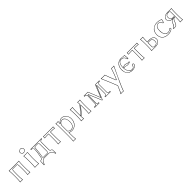

<svg xmlns="http://www.w3.org/2000/svg" viewBox="590 -2764 5134 5134"><g transform="rotate(-45 3157.0 -196.5)"><path d="M462.9 -229V-179.2Q462.9 -63 473.1 0L471.2 2.9Q469.2 2.9 422.9 0Q422.9 0 374 2.9L373 0Q382.8 -61 382.8 -179.2V-229Q382.8 -346.7 375 -375Q363.3 -387.7 349.1 -388.2H216.8Q200.2 -387.2 190.9 -375Q183.1 -347.7 183.1 -229V-180.2Q183.1 -66.9 192.9 0L190.9 2.9Q189 2.9 142.1 0Q142.1 0 92.8 2.9L91.8 0Q102.5 -70.3 103 -180.2V-229Q103 -361.8 92.8 -429.2L94.2 -432.1Q96.2 -432.1 146 -429.2H419.9Q419.9 -429.2 472.2 -432.1L473.1 -429.2Q462.9 -360.8 462.9 -229ZM453.1 -229Q453.1 -353.5 461.9 -420.9Q443.4 -418.9 419.9 -418.9H146Q122.6 -418.9 104.5 -420.9Q113.3 -353 112.8 -229V-180.2Q112.8 -74.7 103.5 -8.3Q120.1 -9.8 142.1 -9.8Q165 -9.8 181.6 -8.3Q172.9 -72.8 172.9 -180.2V-229Q172.9 -348.1 181.6 -377.9L182.1 -379.4L183.1 -381.3Q197.3 -397.9 216.8 -397.9H349.1Q370.1 -397 382.8 -381.3L384.3 -379.4L384.8 -377.9Q393.1 -348.6 393.1 -229V-179.2Q393.1 -65.9 384.3 -8.3Q401.4 -9.8 422.9 -9.8Q444.8 -9.8 461.4 -8.3Q452.6 -69.3 453.1 -179.2Z M647.5 -559.1Q647.5 -602.5 687 -622.1Q704.1 -629.9 722.7 -629.9Q768.1 -629.9 789.1 -592.8Q797.4 -576.7 797.4 -559.1Q797.4 -515.6 757.8 -496.1Q740.7 -488.3 722.7 -487.8Q677.2 -487.8 656.2 -525.4Q647.9 -541.5 647.5 -559.1ZM658.7 -234.9Q658.7 -374 648.4 -428.2L651.4 -432.1Q658.2 -432.1 675.8 -430.7Q706.5 -428.7 722.7 -429.2Q727.5 -429.2 731.9 -429.2Q736.3 -429.2 741 -429.7Q745.6 -430.2 749.5 -430.2Q753.4 -430.2 758.5 -430.7Q763.7 -431.2 766.1 -431.2Q768.6 -431.2 773.4 -432.1Q778.3 -433.1 780 -433.1Q781.7 -433.1 786.6 -433.6L791.5 -434.1Q799.8 -432.1 800.8 -423.8Q791 -301.3 790.5 -246.1V-180.2Q790.5 -70.8 800.8 0L798.3 2.9Q752.4 0 724.6 0Q694.3 0 650.4 2.9L648.4 0Q658.2 -68.4 658.7 -180.2ZM657.7 -559.1Q657.7 -521 692.9 -504.4Q707 -498 722.7 -498Q764.6 -498 781.7 -532.7Q787.6 -545.4 787.6 -559.1Q787.6 -597.2 752.4 -613.8Q738.3 -620.1 722.7 -620.1Q680.7 -620.1 663.6 -585.4Q657.7 -572.3 657.7 -559.1ZM668.5 -234.9V-180.2Q668.5 -72.3 659.7 -7.8Q694.8 -10.3 724.6 -9.8Q754.9 -9.8 789.6 -7.8Q780.8 -76.7 780.8 -180.2V-246.1Q780.8 -304.2 790.5 -423.8Q748.5 -418.9 722.7 -418.9Q712.4 -418.9 659.7 -421.9Q668.5 -364.3 668.5 -234.9Z M1009.3 0Q926.3 0 895.5 111.8Q893.1 120.6 891.1 128.9L865.2 127.9L871.1 -4.9Q872.1 -23.4 896.5 -26.9Q898.4 -26.9 899.4 -26.9Q940.4 -33.2 949.2 -69.8Q986.3 -235.8 986.3 -365.2Q986.3 -395 950.2 -399.4Q947.3 -399.9 945.3 -399.9L918.5 -401.9Q912.1 -403.8 911.1 -407.2V-429.2L914.6 -431.2Q915 -431.2 1009.3 -429.2H1218.3L1324.2 -431.2L1325.2 -429.2V-409.2Q1323.7 -403.8 1318.4 -401.9L1301.3 -399.9Q1264.6 -395.5 1258.3 -377.4Q1255.4 -367.7 1255.4 -353V-76.2Q1256.3 -34.7 1295.4 -26.9Q1318.4 -18.1 1320.3 -5.9L1326.2 127.9H1301.3Q1283.7 40 1228.5 11.2Q1206.5 0.5 1181.2 0ZM992.2 -50.8Q993.7 -39.1 1011.2 -39.1H1140.1Q1173.3 -39.1 1178.7 -62.5Q1180.2 -71.8 1180.2 -87.9V-341.8Q1180.2 -378.4 1167 -386.2Q1157.2 -391.1 1140.1 -391.1H1059.1Q1035.6 -388.2 1031.2 -365.2Q1021.5 -204.6 994.1 -63.5Q992.2 -54.2 992.2 -50.8ZM1009.3 -9.8H1181.2Q1266.6 -9.8 1302.2 92.8Q1306.6 105.5 1309.6 118.2H1315.9L1310.5 -5.9Q1310.5 -13.2 1304.7 -14.6Q1300.3 -15.6 1293.5 -17.1Q1246.1 -27.3 1245.1 -76.2V-353Q1245.1 -396 1280.3 -406.2Q1289.6 -408.7 1300.3 -410.2L1315.4 -411.6V-420.9Q1247.1 -418.9 1218.3 -418.9H1009.3Q993.7 -418.9 921.4 -420.9V-411.6L946.3 -410.2Q991.2 -400.9 996.1 -365.2Q996.1 -233.9 959 -67.9Q947.8 -23.4 900.4 -17.1Q883.3 -15.1 881.8 -8.8Q881.3 -6.3 881.3 -4.4L876 118.2L883.3 118.7Q911.6 2 993.7 -8.8Q1002 -9.8 1009.3 -9.8ZM982.4 -50.8Q982.4 -56.6 986.8 -80.1Q1010.7 -199.7 1021.5 -365.7V-365.2Q1021.5 -385.3 1039.6 -396Q1048.8 -400.9 1059.1 -400.9H1140.1Q1183.1 -400.9 1189 -363.3Q1190.4 -354 1190.4 -341.8V-87.9Q1190.4 -41 1162.6 -32.2Q1152.3 -29.3 1140.1 -28.8H1011.2Q993.2 -29.8 986.8 -37.1Q982.9 -43.5 982.4 -50.8Z M1539.1 -374Q1482.9 -374 1445.8 -371.1Q1408.7 -368.2 1399.9 -365.7L1391.1 -362.8L1389.2 -366.2Q1392.1 -389.2 1389.2 -429.2L1391.1 -431.2Q1421.4 -429.2 1445.8 -429.2H1711.9Q1737.3 -429.2 1767.1 -431.2L1769 -429.2Q1766.1 -388.2 1769 -366.2L1767.1 -362.8Q1767.1 -362.8 1730.5 -369.6Q1687.5 -374 1619.1 -374V-180.2Q1619.1 -63 1628.9 0L1627 2.9Q1625 2.9 1579.1 0L1529.8 2.9L1528.8 0Q1538.6 -61 1539.1 -180.2ZM1539.1 -383.8H1548.8V-180.2Q1548.8 -65.9 1540.5 -8.3Q1557.6 -9.8 1579.1 -9.8Q1601.1 -9.8 1617.7 -8.3Q1608.9 -69.3 1608.9 -180.2V-383.8H1619.1Q1716.3 -383.8 1757.8 -376Q1756.8 -395 1758.3 -420.4Q1732.4 -418.9 1711.9 -418.9H1445.8Q1424.8 -418.9 1399.4 -420.4Q1400.9 -394.5 1399.9 -376Q1443.4 -383.8 1539.1 -383.8Z M1877.9 32.2V-234.9Q1877.9 -380.4 1867.7 -436L1869.6 -439Q1904.3 -432.1 1920.9 -432.1Q1939.9 -432.6 1956.5 -439Q1964.8 -437 1965.8 -429.2Q1956.5 -360.4 1956.5 -359.9H1958.5Q2010.7 -438.5 2088.9 -439Q2166.5 -439 2221.7 -368.7Q2268.1 -308.6 2268.6 -234.9Q2268.6 -113.3 2189.5 -43Q2128.9 9.8 2046.9 9.8Q1998 9.3 1957.5 -12.2V32.2Q1957.5 165.5 1967.8 231.9L1965.8 234.9Q1963.9 234.9 1918 231.9L1868.7 234.9L1867.7 231.9Q1877.9 168.5 1877.9 32.2ZM1957.5 -300.8V-77.1Q1994.6 -34.2 2040.5 -34.2Q2158.7 -34.2 2171.4 -176.8Q2172.9 -192.4 2172.9 -208Q2172.9 -324.2 2112.3 -366.7Q2089.4 -382.8 2061.5 -382.8Q2019 -382.8 1982.4 -340.8Q1966.8 -322.3 1957.5 -300.8ZM1887.7 32.2Q1887.7 161.1 1878.9 223.6Q1896.5 222.2 1918 222.2Q1940.4 222.2 1956.5 223.6Q1947.8 157.2 1947.8 32.2V-28.8L1962.4 -21Q2002 -0.5 2046.9 0Q2151.4 0 2211.9 -82.5Q2258.3 -146.5 2258.8 -234.9Q2258.8 -320.3 2197.8 -380.9Q2148.4 -428.7 2088.9 -429.2Q2016.1 -427.7 1967.3 -354.5L1964.4 -350.1H1945.3L1946.8 -360.8Q1950.7 -397.5 1955.6 -427.7Q1938.5 -422.4 1920.9 -421.9Q1903.8 -421.9 1879.4 -426.8Q1887.7 -365.7 1887.7 -234.9ZM1947.8 -303.2 1948.7 -304.7Q1973.1 -363.3 2026.9 -385.7Q2045.4 -393.1 2061.5 -393.1Q2128.4 -393.1 2161.6 -319.3Q2182.1 -272.5 2182.6 -208Q2182.6 -65.4 2093.3 -32.7Q2069.3 -24.4 2040.5 -23.9Q1989.3 -25.4 1950.2 -70.3L1947.8 -73.2Z M2493.7 -250V-180.2Q2493.7 -141.6 2494.1 -115.7L2691.4 -353.5Q2689 -394 2683.6 -429.2L2684.6 -432.1Q2686.5 -432.1 2733.4 -429.2Q2733.4 -429.2 2781.7 -432.1L2783.7 -429.2Q2775.4 -375 2773.4 -250V-179.2Q2773.4 -63 2783.7 0L2781.7 2.9Q2779.8 2.9 2733.4 0Q2733.4 0 2684.6 2.9L2683.6 0Q2693.4 -61 2693.4 -179.2V-250Q2693.4 -283.7 2693.4 -307.6L2495.6 -69.8Q2497.6 -33.7 2502.4 0L2500.5 2.9Q2498.5 2.9 2452.6 0Q2452.6 0 2403.8 2.9L2402.8 0Q2413.6 -70.3 2413.6 -180.2V-249Q2413.6 -356.4 2402.8 -429.2L2403.8 -432.1Q2405.8 -432.1 2452.6 -429.2Q2452.6 -429.2 2500.5 -432.1L2502.4 -429.2Q2493.7 -363.8 2493.7 -250ZM2483.4 -250Q2483.4 -360.4 2491.2 -420.4Q2474.1 -418.9 2452.6 -418.9Q2430.2 -418.9 2414.1 -420.4Q2423.8 -350.6 2423.8 -249V-180.2Q2423.8 -74.7 2414.1 -8.3Q2430.7 -9.8 2452.6 -9.8Q2475.1 -9.8 2491.2 -8.3Q2487.3 -38.6 2485.4 -69.3V-73.2L2702.6 -335L2703.1 -308.1Q2703.6 -283.2 2703.6 -250V-179.2Q2703.6 -65.9 2694.8 -8.3Q2711.9 -9.8 2733.4 -9.8Q2755.4 -9.8 2772 -8.3Q2763.2 -69.3 2763.7 -179.2V-250Q2765.6 -371.6 2772.5 -420.4Q2754.9 -418.9 2733.4 -418.9Q2710.9 -418.9 2694.8 -420.4Q2699.7 -388.2 2701.7 -354V-350.1L2484.4 -88.9L2483.9 -115.7Q2483.4 -142.1 2483.4 -180.2Z M2928.2 -431.2 3082 -429.2 3218.3 -89.8 3355.5 -429.2 3509.3 -431.2 3511.2 -429.2V-407.2Q3509.3 -403.3 3505.4 -401.9L3477.1 -399.9Q3445.3 -397.5 3440.9 -387.2Q3437.5 -378.4 3437 -356.9V-76.2Q3437 -43 3451.2 -35.2Q3461.4 -30.3 3480.5 -28.8L3510.3 -26.9Q3515.1 -24.9 3516.1 -21V0L3515.1 2L3398.4 0L3313.5 2L3312 0V-21Q3313.5 -25.9 3317.4 -26.9L3330.1 -28.8Q3360.4 -33.2 3365.2 -46.4Q3368.2 -55.7 3368.2 -76.2L3369.1 -381.8H3368.2L3212.4 -5.9Q3207 3.4 3198.2 3.9Q3191.4 2 3187 -5.9L3037.1 -365.2H3035.2L3027.3 -75.2Q3027.3 -41 3045.9 -33.2Q3053.7 -30.3 3065.4 -28.8L3082 -26.9Q3087.4 -24.4 3088.4 -21V0L3086.4 2L3007.3 0L2913.1 2L2912.1 0V-22Q2914.1 -25.9 2918.5 -26.9L2948.2 -28.8Q2981.4 -31.2 2987.8 -48.3Q2990.7 -58.1 2991.2 -75.2L3000.5 -356.9Q3000.5 -391.6 2977.1 -397.9Q2970.2 -399.4 2961.4 -399.9L2932.1 -401.9Q2927.7 -403.8 2927.2 -407.2V-429.2ZM2937 -420.9V-411.6L2961.9 -410.2Q3005.9 -407.2 3009.8 -367.2Q3010.3 -361.8 3010.3 -356.9L3001.5 -74.7Q3000.5 -32.2 2972.2 -22.9Q2961.9 -20 2948.7 -19L2922.4 -17.1V-8.3L3007.3 -9.8L3078.1 -8.3V-17.6L3064 -19Q3023.4 -23.9 3018.1 -59.1Q3017.1 -66.9 3017.1 -75.2L3025.4 -375H3043.9L3196.3 -9.8Q3197.8 -7.3 3198.7 -5.9Q3200.7 -5.9 3202.1 -7.8Q3203.1 -9.3 3203.1 -9.8L3361.8 -392.1H3379.4L3378.4 -76.2Q3378.4 -36.6 3357.4 -25.9Q3347.2 -21.5 3331.5 -19L3322.3 -17.6V-8.3L3398.4 -9.8L3506.3 -8.3V-17.1L3479.5 -19Q3436 -22 3429.2 -52.7Q3427.2 -62.5 3427.2 -76.2V-356.9Q3427.2 -396 3448.7 -404.8Q3459.5 -408.7 3476.6 -410.2L3501.5 -411.6V-420.9L3361.8 -418.9L3218.3 -63L3075.7 -418.9Z M3572.8 -432.1Q3587.4 -429.2 3661.1 -429.2Q3710.4 -429.2 3724.1 -432.1Q3762.7 -314.5 3841.8 -125L3851.1 -124Q3909.7 -254.9 3965.8 -432.1Q3976.1 -429.2 4028.8 -429.2Q4061.5 -429.2 4071.8 -432.1Q3928.7 -141.1 3824.2 103Q3784.2 196.8 3772 236.8Q3755.4 231.9 3723.1 231.9Q3677.2 231.9 3658.7 236.8Q3693.4 178.7 3749.5 45.4Q3755.9 30.3 3760.7 19L3758.3 12.2Q3691.9 -162.6 3578.6 -419.4Q3575.2 -426.8 3572.8 -432.1ZM3588.9 -420.4Q3702.6 -162.6 3767.6 8.3L3771.5 19.5L3770 22.9Q3710.4 162.6 3700.7 181.6Q3689.5 204.1 3677.7 224.1Q3704.6 221.7 3723.1 222.2Q3743.2 222.2 3765.1 225.6Q3813 81.1 4048.3 -406.7Q4051.8 -414.1 4054.7 -419.4Q4044.4 -418.9 4028.8 -418.9Q3990.2 -418.9 3972.7 -420.9Q3917 -247.6 3859.9 -120.1L3856.9 -113.3L3835 -115.7L3832.5 -121.1Q3754.9 -306.6 3717.3 -420.9Q3699.2 -418.9 3661.1 -418.9Q3612.8 -418.9 3588.9 -420.4Z M4342.8 -19Q4394.5 -19 4412.1 -59.1Q4415.5 -67.4 4417 -76.2Q4423.3 -112.3 4455.6 -112.8Q4478 -112.8 4482.4 -89.8Q4482.9 -86.4 4482.9 -84Q4482.9 -31.7 4422.4 -4.9Q4384.3 11.7 4335 12.2Q4222.7 12.2 4168.5 -68.8Q4132.3 -124.5 4131.8 -209Q4131.8 -318.8 4199.7 -386.2Q4256.8 -441.4 4339.8 -441.9Q4366.7 -441.9 4416.5 -433.6Q4439 -430.2 4468.8 -430.2Q4471.7 -358.4 4480 -296.9L4452.6 -293Q4423.8 -401.4 4346.7 -410.2Q4338.4 -411.1 4330.6 -411.1Q4211.4 -410.2 4209 -222.2Q4261.2 -247.6 4293.9 -248Q4314.9 -248 4361.8 -230Q4385.3 -221.2 4400.9 -221.2Q4407.7 -221.2 4419.4 -224.1Q4427.7 -226.1 4430.7 -226.1Q4438 -225.1 4439 -211.9Q4439 -197.3 4395 -186Q4371.6 -180.2 4349.6 -180.2Q4328.6 -180.2 4285.6 -193.4Q4266.1 -199.2 4250 -199.2Q4227.5 -199.2 4210.9 -192.9Q4219.2 -96.2 4271 -48.3Q4302.7 -19.5 4342.8 -19ZM4342.8 -8.8Q4260.3 -8.8 4220.7 -107.4Q4205.1 -147.5 4200.7 -191.9L4200.2 -199.7L4207.5 -202.6Q4226.6 -209 4250 -209Q4268.1 -209 4310.5 -196.3Q4331.5 -190.4 4349.6 -189.9Q4395 -189.9 4424.3 -208.5Q4427.7 -210.9 4428.7 -212.9Q4428.2 -215.3 4428.2 -215.8Q4403.3 -210.9 4400.9 -210.9Q4382.3 -210.9 4336.4 -228.5Q4311 -237.8 4293.9 -237.8Q4262.7 -237.3 4213.4 -212.9L4198.7 -205.6V-222.2Q4203.6 -419.4 4330.6 -420.9Q4425.8 -419.4 4460 -304.2L4468.8 -305.7Q4461.9 -359.4 4459 -419.9Q4439 -420.4 4387.7 -428.7Q4366.7 -431.6 4339.8 -432.1Q4232.9 -432.1 4177.2 -341.8Q4142.1 -283.2 4141.6 -209Q4141.6 -55.2 4255.4 -11.7Q4292 2 4335 2Q4427.7 2 4461.4 -47.9Q4472.7 -65.4 4472.7 -84Q4470.7 -101.6 4455.6 -103Q4432.1 -103 4427.2 -77.1Q4426.8 -75.2 4426.8 -74.7Q4419.9 -28.8 4373.5 -13.7Q4358.4 -8.8 4342.8 -8.8Z M4706.5 -374Q4650.4 -374 4613.3 -371.1Q4576.2 -368.2 4567.4 -365.7L4558.6 -362.8L4556.6 -366.2Q4559.6 -389.2 4556.6 -429.2L4558.6 -431.2Q4588.9 -429.2 4613.3 -429.2H4879.4Q4904.8 -429.2 4934.6 -431.2L4936.5 -429.2Q4933.6 -388.2 4936.5 -366.2L4934.6 -362.8Q4934.6 -362.8 4897.9 -369.6Q4855 -374 4786.6 -374V-180.2Q4786.6 -63 4796.4 0L4794.4 2.9Q4792.5 2.9 4746.6 0L4697.3 2.9L4696.3 0Q4706.1 -61 4706.5 -180.2ZM4706.5 -383.8H4716.3V-180.2Q4716.3 -65.9 4708 -8.3Q4725.1 -9.8 4746.6 -9.8Q4768.6 -9.8 4785.2 -8.3Q4776.4 -69.3 4776.4 -180.2V-383.8H4786.6Q4883.8 -383.8 4925.3 -376Q4924.3 -395 4925.8 -420.4Q4899.9 -418.9 4879.4 -418.9H4613.3Q4592.3 -418.9 4566.9 -420.4Q4568.4 -394.5 4567.4 -376Q4610.8 -383.8 4706.5 -383.8Z M5151.4 -258.8V-255.9H5208Q5384.8 -254.4 5386.2 -136.2Q5386.2 -45.9 5301.3 -12.7Q5263.2 1.5 5213.4 2Q5193.4 2 5162.1 1Q5130.4 0 5111.3 0L5062 2.9L5061 0Q5070.8 -61 5071.3 -179.2V-250Q5071.3 -369.1 5061 -429.2L5062 -432.1Q5064 -432.1 5111.3 -429.2L5159.2 -432.1L5161.1 -429.2Q5151.4 -364.3 5151.4 -258.8ZM5306.2 -126Q5306.2 -205.1 5245.1 -216.8Q5232.4 -218.8 5218.3 -219.2H5151.4V-79.1Q5151.4 -43.9 5181.6 -36.6Q5194.8 -33.7 5214.4 -34.2Q5276.4 -34.2 5294.9 -67.9Q5306.2 -90.3 5306.2 -126ZM5141.1 -258.8Q5141.1 -362.3 5149.9 -420.4Q5132.3 -418.9 5111.3 -418.9Q5088.9 -418.9 5072.8 -420.4Q5081.1 -361.8 5081.1 -250V-179.2Q5081.1 -65.9 5072.8 -8.3Q5089.8 -9.8 5111.3 -9.8Q5131.3 -9.8 5162.6 -8.8Q5193.4 -7.8 5213.4 -7.8Q5337.9 -7.8 5368.2 -88.9Q5376 -110.8 5376 -136.2Q5374.5 -245.6 5208 -246.1H5141.1ZM5316.4 -126Q5316.4 -35.6 5241.2 -25.4Q5228.5 -23.9 5214.4 -23.9Q5149.9 -23.9 5142.6 -64.9Q5141.6 -72.3 5141.1 -79.1V-229H5218.3Q5315.4 -227.5 5316.4 -126Z M5710.9 -389.2Q5652.3 -388.2 5622.6 -340.8Q5598.1 -300.8 5598.1 -228Q5598.6 -142.6 5627.9 -94.2Q5649.9 -58.6 5692.4 -43.9Q5705.1 -40 5714.8 -40Q5787.1 -40 5827.6 -83Q5830.6 -85.9 5832 -87.9L5848.1 -83Q5848.1 -64.9 5853 -43.9Q5795.9 4.4 5715.8 9.3Q5702.1 10.3 5688 9.8Q5578.6 9.8 5518.6 -47.9Q5515.1 -51.3 5513.2 -54.2Q5459.5 -114.3 5459 -202.1Q5459 -341.8 5564 -403.8Q5623.5 -438.5 5702.1 -439Q5772.5 -439 5838.9 -411.6Q5845.7 -408.7 5851.1 -405.8L5853 -402.8L5829.1 -306.2L5800.8 -305.2Q5766.6 -388.2 5710.9 -389.2ZM5710.9 -398.9Q5772 -397.5 5807.6 -315.4L5821.3 -315.9L5841.8 -399.4Q5789.1 -423.8 5717.3 -428.7Q5709 -429.2 5702.1 -429.2Q5574.7 -429.2 5511.7 -344.7Q5469.2 -286.6 5468.8 -202.1Q5469.2 -116.7 5520.5 -60.5Q5571.3 -4.9 5672.4 -0.5Q5680.7 0 5688 0Q5775.4 0 5828.1 -37.1Q5835.4 -42.5 5841.8 -47.9Q5838.9 -63 5838.4 -75.7L5835.4 -76.7Q5791 -30.8 5714.8 -29.8Q5672.4 -29.8 5634.8 -69.8Q5625.5 -79.6 5619.6 -88.9Q5588.4 -140.6 5587.9 -228Q5588.4 -304.7 5613.8 -346.2Q5649.4 -396.5 5710.9 -398.9Z M6233.9 -251V-178.2Q6233.9 -60.1 6243.7 0L6242.7 2.9Q6240.7 2.9 6193.8 0Q6193.8 0 6145.5 2.9L6143.6 0Q6153.3 -64.5 6153.8 -168.9V-194.8H6128.9Q6084 -194.8 6050.3 -100.1Q6047.4 -91.8 6044.9 -84Q6021 -14.2 5981 -2Q5974.6 0 5968.8 0L5895.5 2.9L5892.6 0V-19Q5894 -26.4 5902.8 -26.9L5910.6 -27.8Q5939.5 -31.2 5976.1 -112.3Q5981.9 -125 5985.8 -136.2Q6009.8 -194.8 6050.8 -204.1Q5989.7 -204.1 5950.7 -243.7Q5924.3 -272 5923.8 -310.1Q5923.8 -363.8 5970.7 -397.9Q6018.6 -431.6 6102.5 -432.1Q6121.1 -432.1 6148.7 -430.7Q6176.3 -429.2 6193.8 -429.2L6242.7 -432.1L6243.7 -429.2Q6233.9 -367.7 6233.9 -251ZM6153.8 -230V-366.2Q6153.8 -395 6130.9 -399.9Q6119.6 -401.9 6099.6 -401.9Q6019.5 -401.9 6010.3 -343.3Q6008.8 -333 6008.8 -320.8Q6008.8 -246.6 6064.9 -232.9Q6076.7 -230.5 6088.9 -230ZM6223.6 -251Q6223.6 -363.8 6232.4 -420.4Q6215.3 -418.9 6193.8 -418.9Q6175.3 -418.9 6147.9 -420.4Q6120.1 -421.9 6102.5 -421.9Q5966.8 -421.9 5939 -340.3Q5933.6 -324.7 5933.6 -310.1Q5933.6 -252.9 5994.6 -226.1Q6022.5 -214.4 6050.8 -213.9H6145L6052.7 -194.3Q6015.6 -184.6 5995.1 -132.3Q5958.5 -32.7 5918.5 -19.5Q5914.6 -18.6 5912.1 -18.1L5903.3 -17.1H5902.8V-7.3L5968.3 -9.8Q6001 -10.7 6027.3 -67.4Q6031.7 -77.6 6035.2 -87.4Q6066.9 -184.6 6106.9 -200.7Q6118.2 -204.6 6128.9 -205.1H6163.6V-168.9Q6163.6 -66.4 6155.3 -8.3Q6172.4 -9.8 6193.8 -9.8Q6216.3 -9.8 6232.4 -8.3Q6224.1 -66.9 6223.6 -178.2ZM6163.6 -220.2H6088.9Q6020 -220.2 6002.9 -286.1Q5999 -303.2 5998.5 -320.8Q6001 -410.6 6099.6 -412.1Q6151.4 -412.1 6160.6 -386.2Q6163.6 -377 6163.6 -366.2Z"/></g></svg>

Font: Linux Biolinum Outline O
Style: Bold
Weight: 700
Designer: Philipp H. Poll
Foundry: Philipp H. Poll
Version: Version 0.9.2